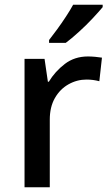

<svg xmlns="http://www.w3.org/2000/svg" viewBox="-20 -786 465 806"><path d="M349 -549Q363 -549 379.5 -547.5Q396 -546 408 -544L397 -445Q371 -452 343 -452Q303 -452 267.5 -432Q232 -412 210.5 -374.5Q189 -337 189 -284V0H83V-539H167L181 -443H185Q211 -486 252 -517.5Q293 -549 349 -549ZM411 -756Q396 -738 369 -709Q342 -680 311 -652Q280 -624 256 -606H186V-618Q201 -637 220 -663Q239 -689 257 -716.5Q275 -744 287 -766H411Z"/></svg>

Font: Noto Sans Arabic Med
Style: Regular
Weight: 500
Designer: Monotype Design Team, Nadine Chahine, Nizar Qandah and Khaled Hosny
Foundry: Monotype Imaging Inc.
Version: Version 2.012; ttfautohint (v1.8.4.7-5d5b)